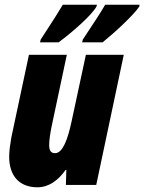

<svg xmlns="http://www.w3.org/2000/svg" viewBox="-20 -786 613 816"><path d="M329 -606H416C468 -648 546 -720 572 -758L573 -766H427C413 -741 380 -690 332 -618ZM150 -606H229C291 -652 369 -721 390 -758L392 -766H247C233 -742 201 -691 153 -618ZM139 10C187 10 227 -19 259 -64H262L260 0H389L506 -553H345L284 -269C268 -195 247 -135 214 -135C195 -135 189 -148 189 -170C189 -188 193 -217 199 -247L264 -553H103L28 -201C23 -172 19 -143 19 -120C19 -40 61 10 139 10Z"/></svg>

Font: Noto Sans UI Condensed Black
Style: Italic
Weight: 900
Width: 3
Italic angle: -192°
Designer: Monotype Design Team
Foundry: Monotype Imaging Inc.
Version: Version 1.901